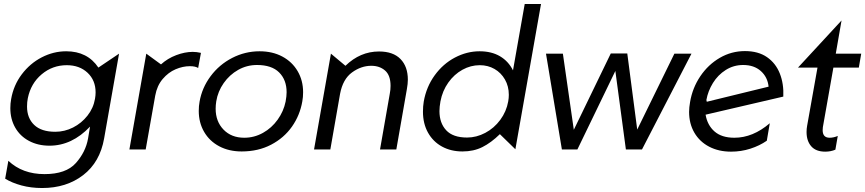

<svg xmlns="http://www.w3.org/2000/svg" viewBox="-20 -752 4353 966"><path d="M116 -216Q116 -239 120 -258Q135 -332 189.5 -378Q244 -424 316 -424Q380 -424 420.5 -386Q461 -348 461 -287Q461 -272 458 -255Q450 -208 420 -170Q390 -132 347.5 -110.5Q305 -89 258 -89Q188 -89 152 -123.5Q116 -158 116 -216ZM204 124Q93 124 22 57L6 147Q40 168 88 181Q136 194 192 194Q314 194 398.5 129Q483 64 504 -56L579 -482L475 -412Q420 -494 313 -494Q249 -494 190 -463.5Q131 -433 89.5 -378Q48 -323 36 -253Q32 -232 32 -208Q32 -153 56.5 -110Q81 -67 126 -43Q171 -19 229 -19Q342 -19 433 -115L423 -55Q411 13 361.5 68.5Q312 124 204 124Z M950 -491Q910 -491 866.5 -474.5Q823 -458 790 -428L716 -482L631 0H713L761 -271Q770 -321 798.5 -354.5Q827 -388 863.5 -403.5Q900 -419 935 -419Q963 -419 977 -410L991 -486Q969 -491 950 -491Z M1501 -242Q1505 -263 1505 -288Q1505 -347 1477.5 -394Q1450 -441 1400.5 -467.5Q1351 -494 1286 -494Q1213 -494 1148 -460.5Q1083 -427 1039.5 -368.5Q996 -310 984 -240Q980 -219 980 -194Q980 -135 1007 -88.5Q1034 -42 1083 -16Q1132 10 1196 10Q1279 10 1344 -24Q1409 -58 1449 -115Q1489 -172 1501 -242ZM1422 -288Q1422 -268 1417 -241Q1407 -192 1377 -150Q1347 -108 1303 -83.5Q1259 -59 1209 -59Q1144 -59 1104.5 -100Q1065 -141 1065 -205Q1065 -223 1068 -242Q1076 -292 1105.5 -334Q1135 -376 1178.5 -400.5Q1222 -425 1273 -425Q1347 -425 1384.5 -387.5Q1422 -350 1422 -288Z M2032 -351Q2032 -417 1995 -455Q1958 -493 1887 -493Q1792 -493 1718 -421L1645 -482L1560 0H1642L1691 -280Q1705 -354 1751 -387.5Q1797 -421 1848 -421Q1890 -421 1917.5 -397Q1945 -373 1945 -320Q1945 -300 1941 -280L1892 0H1974L2027 -303Q2032 -331 2032 -351Z M2702 -732H2620L2561 -398Q2538 -444 2495.5 -469Q2453 -494 2393 -494Q2329 -494 2269 -462.5Q2209 -431 2167 -373Q2125 -315 2112 -241Q2108 -217 2108 -190Q2108 -130 2133.5 -84.5Q2159 -39 2204 -14.5Q2249 10 2307 10Q2363 10 2407 -12Q2451 -34 2495 -77L2573 -1ZM2191 -193Q2191 -214 2196 -242Q2206 -295 2235.5 -336.5Q2265 -378 2306.5 -401Q2348 -424 2394 -424Q2435 -424 2468 -405Q2501 -386 2520.5 -352Q2540 -318 2540 -275Q2540 -259 2537 -242Q2528 -191 2497 -149Q2466 -107 2421.5 -83.5Q2377 -60 2330 -60Q2259 -60 2225 -96.5Q2191 -133 2191 -193Z M2727 -482 2807 0H2885L3076 -395L3129 0H3210L3459 -482H3373L3186 -100L3136 -483H3053L2867 -99L2812 -482Z M3675 -59Q3611 -59 3575 -90.5Q3539 -122 3530 -175L3921 -266Q3924 -330 3903.5 -382Q3883 -434 3839 -464.5Q3795 -495 3728 -495Q3660 -495 3601.5 -461Q3543 -427 3503.5 -368.5Q3464 -310 3452 -239Q3447 -211 3447 -189Q3447 -130 3473.5 -84.5Q3500 -39 3548 -14Q3596 11 3658 11Q3709 11 3755.5 -4Q3802 -19 3838 -44L3853 -132Q3768 -59 3675 -59ZM3719 -425Q3774 -425 3808 -394.5Q3842 -364 3847 -316L3536 -240L3534 -249Q3542 -294 3567 -334.5Q3592 -375 3631.5 -400Q3671 -425 3719 -425Z M4038 -88Q4038 -43 4061.5 -16Q4085 11 4132 11Q4160 11 4183 1L4195 -68Q4174 -59 4154 -59Q4119 -59 4119 -97Q4119 -107 4120 -112L4173 -412H4301L4313 -482H4185L4214 -649L3995 -412H4093L4041 -120Q4038 -104 4038 -88Z"/></svg>

Font: Geom Light
Style: Italic
Weight: 300
Italic angle: -10°
Version: Version 1.102